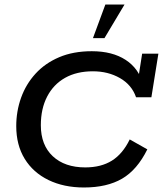

<svg xmlns="http://www.w3.org/2000/svg" viewBox="-20 -821 722 851"><path d="M352 10Q263 10 195 -23Q127 -56 89.5 -117Q52 -178 52 -262Q52 -328 73.5 -388Q95 -448 137.5 -494.5Q180 -541 242.5 -567.5Q305 -594 387 -594Q478 -594 537 -555.5Q596 -517 614 -447L591 -461L610 -583H682L651 -390H583Q564 -445 511.5 -475Q459 -505 392 -505Q320 -505 268.5 -476Q217 -447 189 -393Q161 -339 161 -266Q161 -178 214 -128.5Q267 -79 358 -79Q428 -79 476 -109Q524 -139 555 -203L633 -159Q588 -68 521 -29Q454 10 352 10ZM392 -652 447 -801H532L443 -652Z"/></svg>

Font: Rokkitt Medium
Style: Italic
Weight: 500
Italic angle: -9°
Designer: Vernon Adams
Foundry: Vernon Adams
Version: Version 3.103